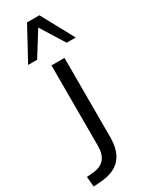

<svg xmlns="http://www.w3.org/2000/svg" viewBox="-298 -798 807 1035"><g transform="rotate(-30 105.5 -280.0)"><path d="M-50.3 193 -56.1 130.1 -12.8 126.2Q32.6 121.7 55.8 94.1Q79.1 66.5 79.1 15V-486.3H160.1V6.9Q160.1 50.6 149.9 83.4Q139.7 116.2 119 138.9Q98.4 161.6 67 174.3Q35.6 187.1 -7.3 190ZM-28.7 -551.3 80.8 -752.8H157.9L267.4 -551.3H211.2L119.3 -698.7L27.4 -551.3Z"/></g></svg>

Font: Nunito Sans 12pt ExtraLight
Style: Regular
Weight: 200
Designer: Vernon Adams
Foundry: Vernon Adams
Version: Version 3.101;gftools[0.9.27]